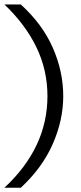

<svg xmlns="http://www.w3.org/2000/svg" viewBox="-32 -777 368 872"><path d="M208.2 -559.3C176.9 -631 128.4 -696.7 62.5 -756.7H-12C51.2 -696.7 99.6 -632 133.2 -562.7C166.8 -493.4 183.5 -419.3 183.5 -340.5C183.5 -262.4 167.2 -188.7 134.7 -119.4C102.1 -50 53.2 15 -12 75.7H62.5C127.7 15 176.1 -51.2 207.7 -123.3C239.3 -195.2 255.2 -267.6 255.2 -340.5C255.2 -414.7 239.5 -487.6 208.2 -559.3Z"/></svg>

Font: Diatome
Style: Regular
Weight: 400
Designer: 15.100.17
Foundry: 15.100.17
Version: Version 1.008;Fontself Maker 3.5.8